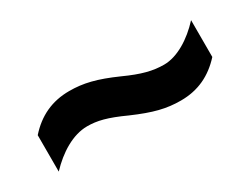

<svg xmlns="http://www.w3.org/2000/svg" viewBox="-30 -644 589 452"><g transform="rotate(-30 264.5 -418.5)"><path d="M249 -374C302 -351 334 -343 373 -343C420 -343 457 -361 488 -395V-495C457 -461 417 -436 381 -436C351 -436 323 -443 279 -463C227 -486 194 -494 156 -494C109 -494 71 -476 40 -441V-342C72 -376 112 -401 151 -401C178 -401 203 -395 249 -374Z"/></g></svg>

Font: Noto Sans Malayalam UI SemiCondensed SemiBold
Style: Regular
Weight: 600
Width: 4
Designer: Jelle Bosma - Monotype Design Team
Foundry: Monotype Imaging Inc.
Version: Version 2.104